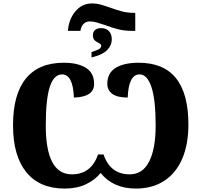

<svg xmlns="http://www.w3.org/2000/svg" viewBox="-20 -1090 1176 1120"><path d="M518 -1070Q541 -1070 562.5 -1064.5Q584 -1059 621 -1046Q662 -1031 693.5 -1023Q725 -1015 762 -1015H769V-910H749Q708 -910 672.5 -918.5Q637 -927 595 -943Q559 -955 540.5 -960Q522 -965 503 -965Q484 -965 470 -953Q456 -941 451 -919L449 -910H376Q381 -977 419.5 -1023.5Q458 -1070 518 -1070ZM514 -786Q547 -797 558.5 -804Q570 -811 570 -825Q570 -830 565.5 -833.5Q561 -837 553 -841Q538 -848 530 -857Q522 -866 522 -885Q522 -905 535 -915.5Q548 -926 569 -926Q599 -926 615.5 -908.5Q632 -891 632 -861Q632 -824 603.5 -796.5Q575 -769 514 -755ZM56 -359Q56 -540 131 -632Q206 -724 352 -724Q434 -724 481.5 -694Q529 -664 529 -601Q529 -524 411 -521Q406 -656 342 -656Q294 -656 270.5 -583.5Q247 -511 247 -358Q247 -73 399 -73Q512 -73 552 -189H584Q623 -73 737 -73Q812 -73 850 -147.5Q888 -222 888 -358Q888 -508 863.5 -582Q839 -656 794 -656Q730 -656 725 -521Q664 -521 635 -542.5Q606 -564 606 -601Q606 -664 654.5 -694Q703 -724 789 -724Q1079 -724 1079 -364Q1079 -247 1042.5 -163Q1006 -79 937 -34.5Q868 10 773 10Q640 10 567 -81Q534 -40 481 -15Q428 10 357 10Q211 10 133.5 -85.5Q56 -181 56 -359Z"/></svg>

Font: Noto Serif ExtraBold
Style: Regular
Weight: 800
Designer: Monotype Design Team
Foundry: Monotype Imaging Inc.
Version: Version 1.001